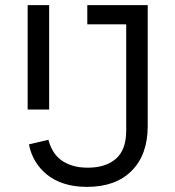

<svg xmlns="http://www.w3.org/2000/svg" viewBox="-20 -718 685 750"><path d="M557 -698V-225Q557 -114 494.5 -51Q432 12 320 12Q270 12 231 -0.5Q192 -13 164 -35.5Q136 -58 118 -88Q100 -118 93 -154L169 -172Q175 -149 186.5 -129Q198 -109 216.5 -94.5Q235 -80 261.5 -71.5Q288 -63 323 -63Q393 -63 433 -98Q473 -133 473 -208V-623H321V-698ZM88 -698H172V-290H88Z"/></svg>

Font: IBM Plex Sans Thai
Style: Regular
Weight: 400
Designer: Mike Abbink, Paul van der Laan, Pieter van Rosmalen, Ben Mitchell, Mark Frömberg
Foundry: Bold Monday
Version: Version 1.1